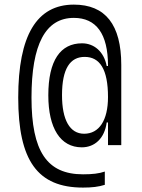

<svg xmlns="http://www.w3.org/2000/svg" viewBox="-20 -723 626 848"><path d="M346.7 105.5C386.7 105.5 415 102.1 442.9 93.3V34.7C417.5 43.5 388.7 46.9 346.7 46.9C187.5 46.9 119.1 -54.2 119.1 -292C119.1 -527.8 181.2 -644 306.2 -644C404.8 -644 457 -574.2 457 -433.1V-431.6H451.2C439 -495.6 395 -531.7 342.3 -531.7C247.1 -531.7 193.4 -456.5 193.4 -302.2C193.4 -156.2 247.1 -72.3 341.3 -72.3C398.4 -72.3 441.9 -111.8 451.2 -182.1H457V-82H515.6V-436C515.6 -614.3 445.3 -702.6 306.2 -702.6C142.1 -702.6 60.5 -566.4 60.5 -292C60.5 -13.2 146 105.5 346.7 105.5ZM351.6 -132.3C288.1 -132.3 253.9 -193.8 253.9 -302.7C253.9 -420.4 290 -471.7 354 -471.7C420.4 -471.7 457 -418 457 -294.4C457 -190.9 417.5 -132.3 351.6 -132.3Z"/></svg>

Font: Cascadia Code PL Light
Style: Regular
Weight: 300
Monospace: yes
Designer: Aaron Bell
Foundry: Saja Typeworks
Version: Version 2404.023